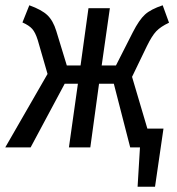

<svg xmlns="http://www.w3.org/2000/svg" viewBox="-21 -558 671 727"><path d="M537 -71H598L566 149H500L509 0H472L410 -241H354L321 0H240L274 -241H224L95 0H-1L159 -278L122 -406Q113 -435 101 -448.5Q89 -462 64 -473L90 -538Q137 -521 158.5 -500.5Q180 -480 192 -441L232 -310H284L314 -527H395L364 -310H418L482 -436Q506 -483 528 -503Q550 -523 595 -538L619 -472Q587 -457 570.5 -439.5Q554 -422 535 -383L479 -267Z"/></svg>

Font: Fira Sans Extra Condensed
Style: Italic
Weight: 400
Width: 3
Italic angle: -8°
Designer: Carrois Corporate & Edenspiekermann AG
Foundry: Carrois Corporate GbR & Edenspiekermann AG
Version: Version 4.203